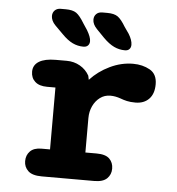

<svg xmlns="http://www.w3.org/2000/svg" viewBox="-50 -731 720 779"><g transform="rotate(5 309.5 -342.0)"><path d="M316.5 -112H362Q399 -112 414.8 -96.2Q430.5 -80.5 430.5 -56Q430.5 -32 414.2 -16Q398 0 362 0H148.5Q110 0 93 -16Q76 -32 76 -56Q76 -80.5 91.5 -96.2Q107 -112 137.5 -112H172.5V-364H138.5Q106.5 -364 89.5 -379.2Q72.5 -394.5 72.5 -420Q72.5 -447 96 -461.5Q119.5 -476 164 -476H209Q238.5 -476 263 -462Q287.5 -448 301 -423.5L304.5 -407Q337.5 -443 383.8 -465.2Q430 -487.5 478.5 -487.5Q517 -487.5 546.8 -470.8Q576.5 -454 576.5 -412.5Q576.5 -373.5 556 -352.5Q535.5 -331.5 501 -331.5Q480 -331.5 466 -334.8Q452 -338 439 -343Q429 -346.5 418.8 -348.5Q408.5 -350.5 397.5 -350.5Q374 -350.5 355.8 -337Q337.5 -323.5 327 -301.2Q316.5 -279 316.5 -252ZM271 -539Q247.5 -539 226.8 -549Q206 -559 183.5 -582L151 -614.5Q141.5 -624 137.2 -633.8Q133 -643.5 133 -652Q133 -666 142 -675Q151 -684 166 -684H186.5Q215 -684 229.8 -673.8Q244.5 -663.5 262.5 -633.5L280 -607Q296 -580 296 -563.5Q296 -552.5 289.5 -545.8Q283 -539 271 -539ZM440 -539Q416.5 -539 395.5 -549Q374.5 -559 351.5 -582L320 -614.5Q302 -633 302 -652Q302 -666 311 -675Q320 -684 335.5 -684H355.5Q384 -684 398.8 -673.5Q413.5 -663 431 -633.5L449.5 -607Q464.5 -582.5 464.5 -563.5Q464.5 -552.5 458.2 -545.8Q452 -539 440 -539Z"/></g></svg>

Font: Sono ExtraLight Monospace
Style: Bold
Weight: 700
Version: Version 2.112